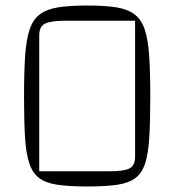

<svg xmlns="http://www.w3.org/2000/svg" viewBox="-20 -660 631 695"><path d="M296 15Q232 15 189.5 9Q147 3 122.5 -15Q98 -33 86 -69Q74 -105 70.5 -164Q67 -223 67 -312Q67 -399 71 -457.5Q75 -516 87 -552.5Q99 -589 124 -608Q149 -627 191 -633.5Q233 -640 296 -640Q359 -640 400.5 -633.5Q442 -627 467 -608Q492 -589 504 -553Q516 -517 520 -458Q524 -399 524 -312Q524 -223 520.5 -164Q517 -105 505.5 -69Q494 -33 469.5 -15Q445 3 403 9Q361 15 296 15ZM122 -40H378Q429 -40 449 -50.5Q469 -61 469 -93V-585H219Q164 -585 143 -574.5Q122 -564 122 -532Z"/></svg>

Font: Changa ExtraLight
Style: Regular
Weight: 250
Designer: Eduardo Rodriguez Tunni
Foundry: Eduardo Rodriguez Tunni
Version: Version 3.002; ttfautohint (v1.8.2)